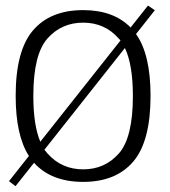

<svg xmlns="http://www.w3.org/2000/svg" viewBox="-20 -634 598 674"><path d="M11.5 2 34.5 19.5 99.5 -62.5Q160 4.5 272 4.5Q387 4.5 447.8 -66.8Q508.5 -138 508.5 -297.5Q508.5 -443 457.5 -514.5L523.5 -598L499.5 -614.5L438.5 -537.5Q378.5 -598.5 272 -598.5Q157 -598.5 96 -527.5Q35 -456.5 35 -297.5Q35 -158.5 81.5 -86.5ZM272 -39.5Q196 -39.5 146.5 -95.5Q141 -101.5 136 -108.5L418.5 -465.5Q446.5 -406.5 446.5 -297Q446.5 -151 397.2 -95.2Q348 -39.5 272 -39.5ZM121.5 -136.5Q97 -194.5 97 -297Q97 -443 146.5 -498.8Q196 -554.5 272 -554.5Q348 -554.5 397 -498.5Q400 -495.5 403 -492Z"/></svg>

Font: Anybody Light
Style: Regular
Weight: 300
Designer: Tyler Finck
Foundry: Etcetera Type Company
Version: Version 1.111; ttfautohint (v1.8.4)